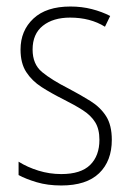

<svg xmlns="http://www.w3.org/2000/svg" viewBox="-20 -559 401 589"><path d="M323 -130Q323 -65 284 -27.5Q245 10 168 10Q126 10 92.5 0Q59 -10 37 -22V-63Q64 -46 98 -35.5Q132 -25 168 -25Q228 -25 256.5 -53Q285 -81 285 -130Q285 -163 272 -184Q259 -205 234 -221Q209 -237 175 -254Q137 -273 107.5 -292Q78 -311 60.5 -338Q43 -365 43 -407Q43 -465 82.5 -502Q122 -539 196 -539Q231 -539 262 -531Q293 -523 318 -510L302 -477Q257 -505 195 -505Q143 -505 111.5 -480Q80 -455 80 -407Q80 -362 109 -338Q138 -314 191 -287Q227 -268 257.5 -249Q288 -230 305.5 -202.5Q323 -175 323 -130Z"/></svg>

Font: Noto Sans Lao Condensed ExtraLight
Style: Regular
Weight: 200
Width: 3
Designer: Monotype Design Team
Foundry: Monotype Imaging Inc.
Version: Version 2.003; ttfautohint (v1.8.4.7-5d5b)